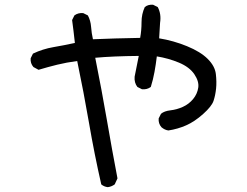

<svg xmlns="http://www.w3.org/2000/svg" viewBox="-20 -733 1040 810"><path d="M434.6 56.6Q418.9 54.7 407.2 44.9Q377.9 -84 355.5 -214.4Q333 -344.7 305.7 -475.6Q260.7 -469.7 221.2 -460Q181.6 -450.2 142.6 -438.5L121.1 -450.2Q107.4 -465.8 109.4 -487.3L119.1 -506.8Q160.2 -526.4 205.6 -534.2Q251 -542 295.9 -551.8Q290 -606.4 284.2 -648.4L293.9 -668Q309.6 -679.7 331.1 -677.7L350.6 -668Q362.3 -646.5 364.3 -619.6Q366.2 -592.8 372.1 -567.4Q461.9 -571.3 571.3 -573.2Q577.1 -604.5 577.1 -639.2Q577.1 -673.8 590.8 -703.1Q604.5 -714.8 626 -712.9L645.5 -703.1Q661.1 -673.8 655.3 -636.7L651.4 -571.3Q711.9 -561.5 769 -538.1Q826.2 -514.6 856.4 -484.4Q886.7 -454.1 890.6 -420.9Q894.5 -387.7 891.6 -359.4Q888.7 -331.1 880.9 -307.6Q873 -284.2 836.9 -252Q800.8 -219.7 765.1 -204.1Q729.5 -188.5 690.4 -182.6Q674.8 -184.6 661.1 -196.3Q647.5 -211.9 649.4 -233.4L659.2 -252.9Q672.9 -264.6 699.2 -267.6Q725.6 -270.5 751.5 -282.2Q777.3 -293.9 794.9 -315.4Q812.5 -336.9 816.4 -363.3Q820.3 -389.6 799.8 -419.9Q779.3 -450.2 734.9 -468.8Q690.4 -487.3 641.6 -495.1Q637.7 -461.9 631.8 -429.7Q626 -397.5 616.2 -366.2Q600.6 -354.5 579.1 -356.4L559.6 -366.2Q545.9 -383.8 547.9 -409.2L565.4 -497.1Q456.1 -496.1 381.8 -489.3Q409.2 -352.5 430.7 -228Q452.1 -103.5 475.6 19.5L463.9 44.9Q450.2 54.7 434.6 56.6Z"/></svg>

Font: JasonHandwriting2
Style: Regular
Weight: 400
Version: Version 1.05.10